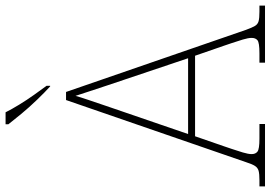

<svg xmlns="http://www.w3.org/2000/svg" viewBox="-165 -810 971 689"><g transform="rotate(-90 320.5 -465.5)"><path d="M-4 0V-20H18Q41 -20 52 -23Q63 -26 69.5 -36Q76 -46 83 -68L306 -714H335L558 -68Q566 -46 572 -36Q578 -26 589 -23Q600 -20 623 -20H645V0H440V-20H474Q512 -20 520.5 -27Q529 -34 529 -48Q529 -60 523 -80Q517 -100 510.5 -119Q504 -138 501 -147L465 -251H176L140 -147Q137 -138 130.5 -119Q124 -100 118 -80Q112 -60 112 -48Q112 -34 121 -27Q130 -20 167 -20H220V0ZM184 -276H456L379 -505Q370 -532 359 -564.5Q348 -597 338 -628Q328 -659 321 -680Q317 -665 306.5 -634Q296 -603 285 -570.5Q274 -538 266 -515ZM355 -771Q335 -789 307.5 -817.5Q280 -846 256 -875Q232 -904 219 -921V-931H262Q273 -909 289.5 -882Q306 -855 324.5 -829Q343 -803 357 -784V-771Z"/></g></svg>

Font: Noto Serif Devanagari Thin
Style: Regular
Weight: 100
Designer: Universal Thirst, Indian Type Foundry and the Monotype Design Team
Foundry: Monotype Imaging Inc.
Version: Version 2.004; ttfautohint (v1.8.4.7-5d5b)